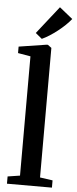

<svg xmlns="http://www.w3.org/2000/svg" viewBox="-66 -1074 445 1108"><g transform="rotate(5 156.0 -520.5)"><path d="M90 -53V-744L17 -756.5V-794L177 -819H184.5L206 -803V-52.5L279.5 -42V0H19V-42ZM146 -850.5 109 -881 235 -1041 311.5 -979.5Q297.5 -962 277.8 -943Q258 -924 235.2 -906.2Q212.5 -888.5 189.8 -874Q167 -859.5 147 -850.5Z"/></g></svg>

Font: Merriweather 60pt SemiBold
Style: Regular
Weight: 600
Version: Version 2.100